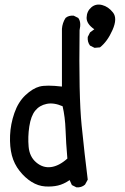

<svg xmlns="http://www.w3.org/2000/svg" viewBox="-20 -802 540 828"><path d="M309.6 5.9 290 -3.9 280.3 -25.4Q254.9 -7.8 230 -2Q205.1 3.9 174.8 2Q144.5 0 116.2 -17.6Q87.9 -35.2 64.5 -64.9Q41 -94.7 31.2 -131.8Q21.5 -168.9 23.4 -217.8Q25.4 -266.6 42 -314.5Q58.6 -362.3 89.8 -391.6Q121.1 -420.9 150.4 -428.7Q179.7 -436.5 247.1 -428.7V-677.7Q249 -703.1 262.7 -724.6Q276.4 -736.3 297.9 -734.4L317.4 -724.6Q331.1 -707 323.2 -671.9Q319.3 -387.7 332 -261.7Q344.7 -135.7 358.4 -27.3L346.7 -5.9Q331.1 7.8 309.6 5.9ZM270.5 -118.2Q264.6 -186.5 262.7 -242.2Q260.7 -297.9 250 -343.8Q211.9 -360.4 181.2 -354Q150.4 -347.7 131.8 -324.7Q113.3 -301.8 106.4 -256.8Q99.6 -211.9 103.5 -168.9Q107.4 -126 136.2 -101.6Q165 -77.1 199.7 -81.5Q234.4 -85.9 270.5 -118.2ZM387.7 -595.7 368.2 -605.5Q356.4 -621.1 358.4 -642.6L368.2 -662.1L386.7 -675.8Q352.5 -699.2 353.5 -726.6Q354.5 -753.9 374 -770.5Q393.6 -787.1 420.4 -780.3Q447.3 -773.4 467.3 -748Q487.3 -722.7 465.3 -672.9Q443.4 -623 411.1 -597.7Z"/></svg>

Font: NaikaiFont
Style: Regular-Lite
Weight: 400
Version: Version 1.67